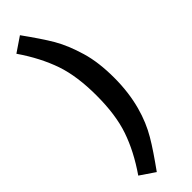

<svg xmlns="http://www.w3.org/2000/svg" viewBox="-336 -848 996 996"><g transform="rotate(-45 162.0 -350.0)"><path d="M25 -797C74 -726 109 -657 132 -591C155 -524 166 -444 166 -350C166 -256 155 -176 132 -109C109 -42 74 26 25 97L106 152C149 92 184 41 209 -2C259 -87 296 -201 296 -350C296 -425 288 -491 271 -548C254 -605 234 -655 209 -698C184 -741 149 -792 106 -852Z"/></g></svg>

Font: Fira Sans Medium
Style: Regular
Weight: 500
Designer: Carrois Corporate & Edenspiekermann AG
Foundry: Carrois Corporate GbR & Edenspiekermann AG
Version: Version 4.203